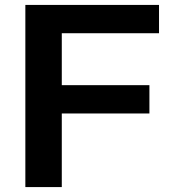

<svg xmlns="http://www.w3.org/2000/svg" viewBox="-20 -760 697 780"><path d="M83 -740H626V-625H231V-414H587V-299H231V0H83Z"/></svg>

Font: Encode Sans Wide
Style: SemiBold
Weight: 600
Designer: Pablo Impallari, Andres Torresi
Foundry: Pablo Impallari, Andres Torresi
Version: Version 1.000; ttfautohint (v1.00) -l 8 -r 50 -G 200 -x 14 -